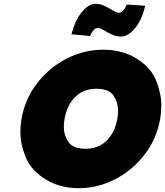

<svg xmlns="http://www.w3.org/2000/svg" viewBox="-20 -981 867 1008"><path d="M394 7Q294 7 218.5 -40Q143 -87 115 -155.5Q87 -224 87 -288Q87 -321 93 -357Q111 -461 175 -544Q239 -627 330.5 -673.5Q422 -720 522 -720Q622 -720 697 -673.5Q772 -627 799.5 -558.5Q827 -490 827 -427Q827 -393 821 -357Q803 -253 739.5 -170Q676 -87 584.5 -40Q493 7 394 7ZM430 -200Q496 -200 539.5 -242.5Q583 -285 596 -357Q600 -380 600 -400Q600 -443 576 -479Q552 -515 486 -515Q419 -515 375.5 -472.5Q332 -430 319 -357Q315 -334 315 -315Q315 -272 339 -236Q363 -200 430 -200ZM355 -801Q364 -836 377.5 -865.5Q391 -895 408 -916Q425 -937 443.5 -949Q462 -961 481 -961Q503 -961 520.5 -953.5Q538 -946 553 -937.5Q568 -929 581 -921.5Q594 -914 607 -914Q613 -914 619 -919Q625 -924 630.5 -930.5Q636 -937 639.5 -944.5Q643 -952 645 -957L742 -951Q735 -917 721.5 -887Q708 -857 691 -835.5Q674 -814 654.5 -801.5Q635 -789 616 -789Q595 -789 577 -796Q559 -803 544 -811.5Q529 -820 517 -827Q505 -834 495 -834Q479 -834 468.5 -820Q458 -806 453 -792Z"/></svg>

Font: Fz Poppins Black
Style: Italic
Weight: 900
Italic angle: -10°
Designer: Ninad Kale (Devanagari), Jonny Pinhorn (Latin)
Foundry: Indian Type Foundry
Version: Vit hóa bi Vntype.Com & FontZin.Com